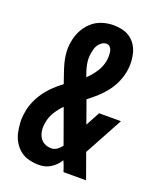

<svg xmlns="http://www.w3.org/2000/svg" viewBox="-140 -827 754 919"><g transform="rotate(20 237.5 -367.5)"><path d="M172 8Q145 8 120 2Q95 -4 75.5 -19Q56 -34 43 -55.5Q30 -77 24.5 -101.5Q19 -126 17.5 -152Q16 -178 21 -205Q25 -233 36.5 -260Q48 -287 65 -311.5Q82 -336 104 -357Q126 -378 150 -396Q142 -420 133.5 -444Q125 -468 118.5 -492.5Q112 -517 110 -543.5Q108 -570 113 -597Q117 -625 130.5 -653Q144 -681 167 -702.5Q190 -724 219.5 -733.5Q249 -743 278 -743Q301 -743 323 -738Q345 -733 363 -720.5Q381 -708 393 -689.5Q405 -671 410.5 -649.5Q416 -628 417 -605Q418 -582 414 -559Q409 -530 397 -502.5Q385 -475 366.5 -450.5Q348 -426 325 -405Q302 -384 277 -365Q279 -362 279.5 -358.5Q280 -355 282 -352L318 -251L357 -323H468L380 -161Q376 -153 371 -144.5Q366 -136 362 -128L408 0H293L282 -32L273 -53Q260 -31 238 -14.5Q216 2 192 6L185 7ZM240 -464Q264 -486 282 -514Q300 -542 305 -572Q307 -584 307 -596Q307 -608 305 -619.5Q303 -631 295.5 -639.5Q288 -648 276 -648Q265 -648 254.5 -641Q244 -634 237 -624Q230 -614 227 -603Q224 -592 222 -581Q219 -565 219.5 -550Q220 -535 223 -520.5Q226 -506 230.5 -492Q235 -478 240 -464ZM199 -87Q214 -87 227.5 -96.5Q241 -106 250 -119L187 -294Q166 -273 150 -247Q134 -221 130 -193Q126 -173 128 -154Q130 -135 138.5 -119.5Q147 -104 163 -95.5Q179 -87 199 -87Z"/></g></svg>

Font: Iosevka QP
Style: Bold Italic
Weight: 700
Italic angle: -9°
Designer: Belleve Invis
Foundry: Belleve Invis
Version: Version 20.0.0; ttfautohint (v1.8.4)